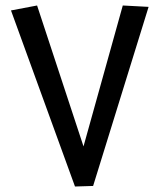

<svg xmlns="http://www.w3.org/2000/svg" viewBox="-20 -674 579 699"><path d="M253 5 20 -636 115 -654 284 -141 427 -654 521 -649 319 3Z"/></svg>

Font: Fresca
Style: Regular
Weight: 400
Designer: Iván Moreno
Foundry: Fontstage
Version: Version 1.001